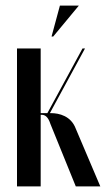

<svg xmlns="http://www.w3.org/2000/svg" viewBox="-20 -669 380 689"><path d="M171 -538 263 -649H195L165 -538ZM252 0H340L252 -207C235 -253 192 -263 163 -263H159L285 -495H276L150 -263H126V-495H41V0H126V-257H130C142 -257 153 -249 161 -224Z"/></svg>

Font: Moniqa SemBd Display
Style: Regular
Weight: 600
Designer: Rajesh Rajput
Foundry: Rajesh Rajput
Version: Version 1.000